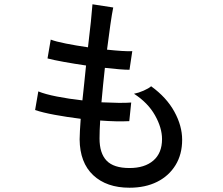

<svg xmlns="http://www.w3.org/2000/svg" viewBox="-20 -831 1040 897"><path d="M585 46Q478 46 415.5 -12.5Q353 -71 352 -180Q352 -197 353.5 -221.5Q355 -246 357 -276Q293 -284 236 -294.5Q179 -305 144 -317L159 -404Q190 -391 246 -380Q302 -369 365 -362Q369 -400 373.5 -442Q378 -484 382 -525Q327 -533 277.5 -542Q228 -551 202 -558L217 -646Q240 -637 288 -627.5Q336 -618 391 -610Q399 -675 404.5 -729Q410 -783 412 -811L509 -796Q503 -767 495.5 -714.5Q488 -662 480 -599Q517 -595 548 -593Q579 -591 598 -592L585 -505Q566 -505 536 -507.5Q506 -510 470 -514Q466 -474 461.5 -433Q457 -392 454 -353Q496 -351 532.5 -350.5Q569 -350 593 -352L584 -265Q526 -262 448 -268Q445 -219 445 -184Q445 -115 478 -80.5Q511 -46 585 -46Q656 -46 696.5 -81Q737 -116 737 -181Q737 -234 704 -292.5Q671 -351 606 -393Q627 -397 651 -407.5Q675 -418 686 -428Q758 -376 794.5 -309.5Q831 -243 831 -178Q831 -110 800 -59.5Q769 -9 714 18.5Q659 46 585 46Z"/></svg>

Font: Zen Kaku Gothic New Medium
Style: Regular
Weight: 500
Designer: Yoshimichi Ohira
Foundry: Positype
Version: Version 1.002